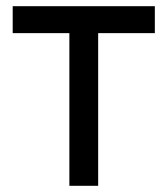

<svg xmlns="http://www.w3.org/2000/svg" viewBox="-20 -600 542 620"><path d="M21 -493H204V0H297V-493H480V-580H21Z"/></svg>

Font: Charger Pro
Style: ExBdSuExt
Weight: 400
Designer: Jasper
Foundry: Cannot Into Space Fonts
Version: Version 1.09